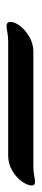

<svg xmlns="http://www.w3.org/2000/svg" viewBox="173 -215 127 587"><g transform="rotate(-90 236.5 78.5)"><path d="M-37 112Q-37 99 -24.5 81.5Q-12 64 9 52Q30 40 55 40H403Q418 40 431 37.5Q444 35 450 35Q463 35 463 47Q463 60 450.5 76.5Q438 93 417 105Q396 117 372 117H21Q7 117 -7 119.5Q-21 122 -27 122Q-37 122 -37 112Z"/></g></svg>

Font: Charm
Style: Bold
Weight: 700
Designer: Katatrad Aksorn Co.,Ltd.
Foundry: Cadson Demak Co.,Ltd.
Version: Version 1.001